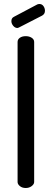

<svg xmlns="http://www.w3.org/2000/svg" viewBox="-20 -941 259 961"><path d="M109 0Q91 0 79.5 -9.5Q68 -19 68 -30V-731Q68 -744 79.5 -752Q91 -760 109 -760Q126 -760 138.5 -752Q151 -744 151 -731V-30Q151 -19 138.5 -9.5Q126 0 109 0ZM67 -801Q55 -801 46 -812Q37 -823 37 -835Q37 -851 50 -857L167 -919Q173 -921 177 -921Q190 -921 197.5 -910.5Q205 -900 205 -887Q205 -871 191 -863L78 -805Q75 -804 72.5 -802.5Q70 -801 67 -801Z"/></svg>

Font: Dosis ExtraLight Medium
Style: Regular
Weight: 500
Version: Version 3.001; ttfautohint (v1.8.2)